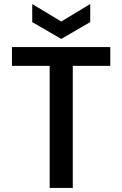

<svg xmlns="http://www.w3.org/2000/svg" viewBox="-20 -927 604 947"><path d="M524 -695V-602H339V0H225V-602H39V-695ZM425 -818 282 -735 139 -818V-907L282 -821L425 -907Z"/></svg>

Font: Poppins-Tabular Medium
Style: Regular
Weight: 500
Designer: Ninad Kale (Devanagari), Jonny Pinhorn (Latin)
Foundry: Indian Type Foundry
Version: Version 4.004